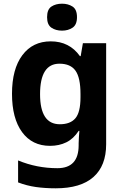

<svg xmlns="http://www.w3.org/2000/svg" viewBox="-20 -780 673 1040"><path d="M255 -556Q356 -556 413 -476H417L429 -546H555V1Q555 118 486 179Q417 240 282 240Q224 240 174.5 233Q125 226 78 208V89Q179 131 291 131Q406 131 406 7V-4Q406 -21 407.5 -39Q409 -57 410 -71H406Q378 -28 339 -9Q300 10 251 10Q154 10 99.5 -64.5Q45 -139 45 -272Q45 -406 101 -481Q157 -556 255 -556ZM302 -435Q197 -435 197 -270Q197 -107 304 -107Q361 -107 388.5 -139.5Q416 -172 416 -253V-271Q416 -359 389 -397Q362 -435 302 -435ZM316 -760Q349 -760 373 -744.5Q397 -729 397 -687Q397 -646 373 -630Q349 -614 316 -614Q282 -614 258.5 -630Q235 -646 235 -687Q235 -729 258.5 -744.5Q282 -760 316 -760Z"/></svg>

Font: Noto IKEA Arabic
Style: Bold
Weight: 700
Designer: Monotype Design Team
Foundry: Monotype Imaging Inc.
Version: Version 1.200